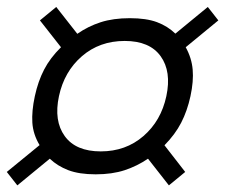

<svg xmlns="http://www.w3.org/2000/svg" viewBox="-45 -668 662 565"><path d="M6 -122.5 -25 -162 71.5 -241Q52.5 -272.5 50.2 -306.8Q48 -341 57.5 -385Q67 -429 84.8 -463.2Q102.5 -497.5 134.5 -529L72.5 -608L120.5 -647.5L182.5 -568.5Q214 -590.5 251 -602.5Q288 -614.5 337 -614.5Q385.5 -614.5 417 -602.8Q448.5 -591 471 -569L566.5 -647.5L597.5 -608L501.5 -529Q519 -497.5 522 -463.2Q525 -429 515.5 -385Q506 -341.5 488.2 -307Q470.5 -272.5 439 -240.5L500 -162L452 -122.5L390.5 -201Q359 -179.5 322 -167.2Q285 -155 236.5 -155Q188 -155 156 -167.2Q124 -179.5 101.5 -201ZM251.5 -222.5Q325 -222.5 377 -267.5Q429 -312.5 444.5 -385Q460 -457.5 427.8 -502.5Q395.5 -547.5 322 -547.5Q248 -547.5 196 -502.5Q144 -457.5 128.5 -385Q113 -312.5 145.5 -267.5Q178 -222.5 251.5 -222.5Z"/></svg>

Font: Besley* Narrow Semi
Style: Italic
Weight: 600
Width: 4
Italic angle: -13°
Designer: Owen Earl
Foundry: indestructible type*
Version: Version 3.000; ttfautohint (v1.8.3)